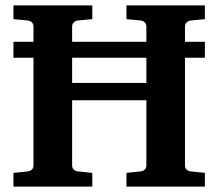

<svg xmlns="http://www.w3.org/2000/svg" viewBox="-20 -691 809 711"><path d="M522 -383.8V-477.1H247.1V-383.8ZM448.2 0V-50.8L500 -56.2Q509.3 -57.1 515.6 -62.7Q522 -68.4 522 -78.1V-319.8H247.1V-78.1Q247.1 -68.4 253.4 -62.7Q259.8 -57.1 269 -56.2L321.8 -50.8V0H29.8V-50.8L82 -56.2Q91.3 -57.1 97.7 -62.7Q104 -68.4 104 -78.1V-477.1H29.8V-536.1H104V-592.8Q104 -602.5 97.7 -608.4Q91.3 -614.3 82 -615.2L29.8 -620.1V-670.9H321.8V-620.1L269 -615.2Q259.8 -614.3 253.4 -608.4Q247.1 -602.5 247.1 -592.8V-536.1H522V-592.8Q522 -602.5 515.6 -608.4Q509.3 -614.3 500 -615.2L448.2 -620.1V-670.9H738.8V-620.1L687 -615.2Q678.7 -614.3 671.9 -608.4Q665 -602.5 665 -592.8V-536.1H738.8V-477.1H665V-78.1Q665 -68.4 671.4 -62.7Q677.7 -57.1 687 -56.2L738.8 -50.8V0Z"/></svg>

Font: Charis SIL Eur
Style: Bold
Weight: 700
Foundry: SIL International
Version: Version 5.000